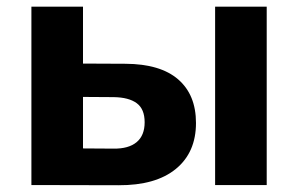

<svg xmlns="http://www.w3.org/2000/svg" viewBox="-20 -558 899 579"><path d="M337.1 0.6 74.7 0V-537.9H230.3V-366.3L358.4 -365.7Q463.6 -365.1 517.3 -318.6Q571 -272.1 571 -187.1Q571 -98.2 510.2 -48.5Q449.4 1.2 337.1 0.6ZM322.5 -109.8Q367.8 -109.2 392 -129.3Q416.2 -149.5 416.2 -189.3Q416.2 -229.2 392.3 -246.8Q368.4 -264.5 322.5 -265.1L230.3 -265.7V-110.4ZM628.7 0V-537.9H784.3V0Z"/></svg>

Font: Montserrat Thin
Style: Regular
Weight: 100
Designer: Julieta Ulanovsky
Foundry: Julieta Ulanovsky
Version: Version 9.000